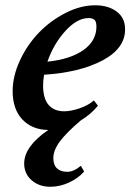

<svg xmlns="http://www.w3.org/2000/svg" viewBox="-20 -485 498 733"><path d="M171.4 228Q129.4 228 100.8 203.1Q72.3 178.2 72.3 139.2Q72.3 74.2 164.1 11.2Q102.1 10.3 65.2 -29.1Q28.3 -68.4 28.3 -137.2Q28.3 -194.8 56.4 -254.9Q84.5 -314.9 128.7 -360.6Q172.9 -406.2 230.2 -435.5Q287.6 -464.8 343.3 -464.8Q394 -464.8 426 -440.4Q458 -416 457.5 -372.6Q457.5 -299.8 371.1 -254.2Q284.7 -208.5 148.4 -199.7Q144.5 -177.7 144.5 -158.7Q144.5 -108.4 165.8 -84.2Q187 -60.1 225.1 -60.1Q250 -60.1 283.4 -71.3Q316.9 -82.5 338.4 -101.6L354 -81.5Q326.2 -47.9 288.6 -25.4Q234.4 20.5 209 54.4Q183.6 88.4 183.6 118.7Q183.6 144.5 197.5 157.7Q211.4 170.9 236.8 170.9Q261.7 170.9 288.6 147.9L301.3 169.9Q278.3 195.8 243.4 211.9Q208.5 228 171.4 228ZM318.4 -416Q274.4 -416 229.5 -366.7Q184.6 -317.4 161.1 -249.5Q249 -258.8 298.6 -293.9Q348.1 -329.1 348.1 -383.3Q348.1 -403.3 340.3 -409.7Q332.5 -416 318.4 -416Z"/></svg>

Font: Elstob 6pt
Style: Italic
Weight: 700
Italic angle: -20°
Designer: Peter S. Baker
Version: Version 1.015